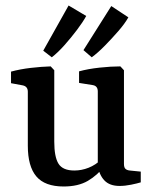

<svg xmlns="http://www.w3.org/2000/svg" viewBox="-20 -669 553 697"><path d="M360 -67Q334 -33 299 -12.5Q264 8 211 8Q143 8 112 -28.5Q81 -65 81 -140V-336Q81 -355 63 -359L20 -367V-409Q53 -418 91.5 -422.5Q130 -427 164 -428L177 -414V-155Q177 -99 192.5 -74.5Q208 -50 250 -50Q276 -50 301.5 -60Q327 -70 349 -91ZM491 -7Q478 -3 456 1.5Q434 6 414 6Q378 6 359 -14Q340 -34 335 -68V-337Q335 -357 317 -360L267 -368V-410Q300 -419 341.5 -423.5Q383 -428 417 -428L430 -414V-74Q430 -61 435.5 -56Q441 -51 451 -50L491 -46ZM137 -485 229 -649 293 -611Q281 -589 259.5 -560.5Q238 -532 214 -505Q190 -478 168 -461ZM283 -487 384 -647 446 -606Q433 -583 409.5 -556Q386 -529 360.5 -503Q335 -477 313 -461Z"/></svg>

Font: Rasa Medium
Style: Regular
Weight: 500
Designer: Anna Giedrys (Yrsa+Rasa design), David Brezina (Yrsa art-direction, Rasa art-direction, design)
Foundry: Rosetta Type Foundry
Version: Version 2.004